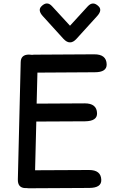

<svg xmlns="http://www.w3.org/2000/svg" viewBox="-20 -1041 665 1082"><path d="M171.9 -732.9Q166 -732.9 160.6 -731.9Q152.8 -733.4 142.6 -733.4Q97.7 -732.9 96.7 -691.4L80.6 -30.8Q79.1 18.1 123 19Q127 19 130.9 19Q135.7 20 141.6 20L483.4 18.1Q552.2 17.6 550.8 -27.3Q549.3 -83.5 480.5 -83L177.7 -81.5L184.6 -356L459.5 -357.4Q528.3 -358.4 526.9 -402.8Q525.4 -459 456.5 -458.5L186.5 -457L190.9 -631.8Q352.1 -632.8 513.7 -633.8Q582.5 -633.8 581.1 -678.7Q579.6 -735.4 510.7 -734.9ZM374.5 -802.2Q392.6 -801.8 411.1 -822.3L527.3 -950.2Q557.1 -982.9 536.6 -1004.4Q504.4 -1037.6 474.6 -1005.4L374.5 -896L273.9 -1005.4Q244.6 -1038.1 212.4 -1004.4Q191.9 -982.4 221.2 -950.2L337.4 -822.3Q356.4 -801.8 374.5 -802.2Z"/></svg>

Font: Comic Relief
Style: Regular
Weight: 400
Designer: Jeff Davis
Foundry: Loudifier
Version: Version 1.200; ttfautohint (v1.8.4.7-5d5b)